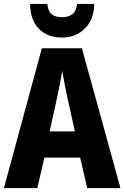

<svg xmlns="http://www.w3.org/2000/svg" viewBox="-20 -962 636 982"><path d="M426 0 390 -156H207L171 0H0L194 -715H399L596 0ZM326 -456Q319 -490 311 -530Q303 -570 298 -600Q294 -571 286 -531Q278 -491 271 -458L234 -290H363ZM462 -942Q461 -863 414.5 -816.5Q368 -770 297 -770Q223 -770 179 -814.5Q135 -859 134 -942H222Q226 -904 244.5 -889Q263 -874 297 -874Q328 -874 349 -888.5Q370 -903 374 -942Z"/></svg>

Font: Noto Sans Ethiopic Condensed ExtraBold
Style: Regular
Weight: 800
Width: 3
Designer: Monotype Design Team
Foundry: Monotype Imaging Inc.
Version: Version 2.102; ttfautohint (v1.8.4.7-5d5b)